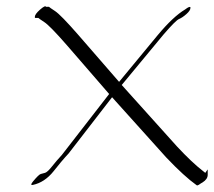

<svg xmlns="http://www.w3.org/2000/svg" viewBox="-20 -553 672 603"><path d="M632.3 -21V-3.9Q632.3 4.4 616.7 18.1Q601.1 31.7 597.7 28.8ZM617.2 -16.1 632.3 -3.9Q632.3 9.8 616 20Q599.6 30.3 597.7 28.8Q559.1 1.5 502 -58.6L332 -247.6L195.3 -70.8Q192.9 -67.9 184.6 -59.1Q176.3 -50.3 148.2 -15.1Q120.1 20 83 27.8Q73.2 29.8 83.5 17.1Q102.1 -5.4 108.2 -6.6Q114.3 -7.8 121.8 -10.3Q129.4 -12.7 143.3 -30.3Q157.2 -47.9 174.3 -66.4L322.8 -257.8L190.4 -410.6Q136.7 -472.2 119.1 -483.6Q101.6 -495.1 100.6 -496.6H91.3Q89.4 -496.6 89.4 -498.5V-500Q89.4 -508.3 105.7 -522.7Q122.1 -537.1 124.5 -531.7H132.8Q134.3 -531.7 134.8 -530.8Q135.3 -529.8 153.1 -518.1Q170.9 -506.3 225.1 -444.3L354 -295.9L475.1 -442.4Q523.9 -501 561.5 -523.4Q576.2 -534.7 578.1 -529.8V-528.3Q578.1 -520 565.4 -508.8Q552.7 -497.6 542.5 -493.4Q532.2 -489.3 494.6 -445.8L362.3 -286.1L536.1 -92.8Q582.5 -43 617.2 -16.1Z"/></svg>

Font: ML-NILA06
Style: Regular
Weight: 400
Designer: CLT@C-DIT
Version: Version ML-NILA06 1.0